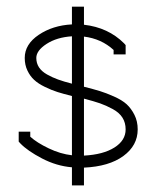

<svg xmlns="http://www.w3.org/2000/svg" viewBox="-20 -520 468 576"><path d="M195.8 -269V-411.1Q150.4 -408.2 119.6 -388.2Q88.9 -368.2 88.9 -346.2Q88.9 -330.6 96.9 -318.1Q105 -305.7 121.1 -296.6Q137.2 -287.6 154.1 -281.5Q170.9 -275.4 195.8 -269ZM195.8 -446.8V-500H231.9V-445.8Q304.7 -437.5 352.1 -390.1L356.9 -384.8V-356.9H320.8V-370.1Q284.2 -403.8 231.9 -410.2V-259.8Q261.2 -252.4 279.5 -246.8Q297.9 -241.2 322 -230.5Q346.2 -219.7 359.9 -207.3Q373.5 -194.8 383.3 -175.5Q393.1 -156.2 393.1 -131.8Q393.1 -83.5 350.1 -52Q307.1 -20.5 231.9 -17.1V36.1H195.8V-18.1Q149.4 -22 106 -44.7Q62.5 -67.4 41 -89.8L36.1 -95.2V-125H70.8V-109.9Q90.8 -91.8 126 -75Q161.1 -58.1 195.8 -54.2V-231.9Q170.4 -238.3 152.6 -243.9Q134.8 -249.5 114.7 -259.3Q94.7 -269 82.5 -280.3Q70.3 -291.5 62.3 -308.3Q54.2 -325.2 54.2 -346.2Q54.2 -387.2 96.2 -415.5Q138.2 -443.8 195.8 -446.8ZM231.9 -224.1V-53.2Q289.6 -56.2 323.2 -77.4Q356.9 -98.6 356.9 -131.8Q356.9 -151.9 347.4 -167Q337.9 -182.1 318.1 -192.9Q298.3 -203.6 280 -210Q261.7 -216.3 231.9 -224.1Z"/></svg>

Font: RawengulkPcs
Style: Regular
Weight: 400
Version: Version 0.92